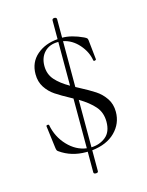

<svg xmlns="http://www.w3.org/2000/svg" viewBox="-105 -635 619 809"><g transform="rotate(-15 204.0 -230.0)"><path d="M222 11V102Q222 109 212 109Q202 109 202 102V12H195Q131 12 83 -22Q78 -25 76.5 -29Q75 -33 74 -41L62 -136Q61 -140 67 -141Q73 -142 74 -138Q84 -85 120 -47Q156 -9 202 -3V-220L193 -225Q154 -246 130 -262Q106 -278 90 -302.5Q74 -327 74 -360Q74 -412 110.5 -443.5Q147 -475 202 -479V-561Q202 -565 205 -567Q208 -569 212 -569Q216 -569 219 -567Q222 -565 222 -561V-480Q263 -480 312 -457Q322 -452 324 -449.5Q326 -447 327 -441L336 -356Q336 -352 330.5 -351Q325 -350 324 -354Q318 -392 289.5 -424.5Q261 -457 222 -465V-265L237 -257Q277 -236 301.5 -220Q326 -204 343 -179Q360 -154 360 -120Q360 -69 323.5 -32.5Q287 4 222 11ZM202 -276V-467H201Q163 -467 141 -444Q119 -421 119 -384Q119 -348 141 -323Q163 -298 202 -276ZM311 -90Q311 -130 287.5 -157Q264 -184 222 -209V-2Q258 -3 284.5 -24Q311 -45 311 -90Z"/></g></svg>

Font: Cormorant Garamond Light
Style: Regular
Weight: 300
Designer: Christian Thalmann (Catharsis Fonts)
Version: Version 3.000